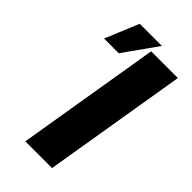

<svg xmlns="http://www.w3.org/2000/svg" viewBox="-241 -848 915 915"><g transform="rotate(45 216.0 -391.0)"><path d="M432.1 -727.5 311.5 0H131.3L252 -727.5ZM50.3 -611.8 120.6 -781.7H270L149.4 -611.8Z"/></g></svg>

Font: Inter Display Extra Bold
Style: Italic
Weight: 800
Italic angle: -9.39999°
Designer: Rasmus Andersson
Foundry: rsms
Version: Version 4.000;git-4fc901f